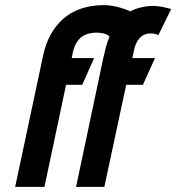

<svg xmlns="http://www.w3.org/2000/svg" viewBox="-20 -727 686 747"><path d="M596 -590 646 -692Q628 -697 610 -700.5Q592 -704 572 -704Q560 -704 545 -701.5Q530 -699 515 -694.5Q500 -690 487 -683Q469 -691 452 -696Q435 -701 418.5 -704Q402 -707 385 -707Q334 -707 294 -693Q254 -679 225 -653Q196 -627 176.5 -591Q157 -555 148 -512L39 0H153L237 -397H300L346 -501H259L264 -526Q270 -550 280 -564.5Q290 -579 302 -586.5Q314 -594 328 -597Q342 -600 355 -600Q365 -600 375 -598.5Q385 -597 393.5 -593.5Q402 -590 406 -584Q397 -563 392 -543Q387 -523 382 -502L276 0H386L471 -397H536L583 -501H495L501 -530Q504 -546 510 -558.5Q516 -571 524 -579.5Q532 -588 542.5 -592.5Q553 -597 565 -597Q570 -597 575 -596.5Q580 -596 585.5 -594.5Q591 -593 596 -590Z"/></svg>

Font: Advent Pro
Style: Bold Italic
Weight: 700
Italic angle: -12°
Designer: VivaRado, Andreas Kalpakidis
Foundry: VivaRado, Andreas Kalpakidis
Version: Version 3.000